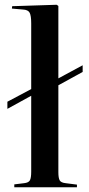

<svg xmlns="http://www.w3.org/2000/svg" viewBox="-20 -786 374 806"><path d="M40 0V-12L81 -17Q100 -19 105.5 -29Q111 -39 111 -66V-384L11 -329V-359L111 -412V-688Q111 -720 104.5 -732.5Q98 -745 76 -746L30 -750L31 -760L218 -766L225 -761V-457L327 -512V-484L225 -428V-63Q225 -39 230.5 -29Q236 -19 256 -17L303 -11V0Z"/></svg>

Font: Literata 72pt Medium
Style: Regular
Weight: 500
Designer: Latin by Veronika Burian and Jose Scaglione. Greek by Irene Vlachou. Cyrillic by Vera Evstafieva.
Foundry: TypeTogether
Version: Version 3.002